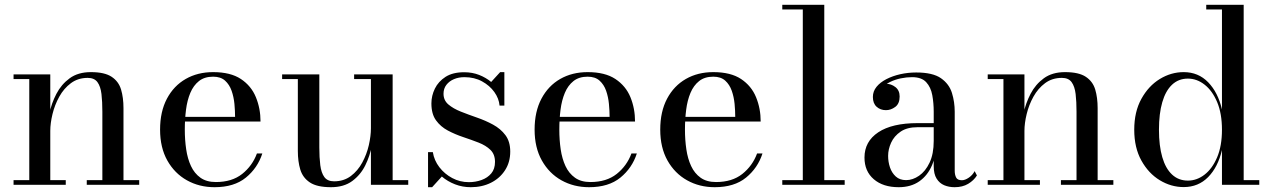

<svg xmlns="http://www.w3.org/2000/svg" viewBox="-20 -770 5303 800"><path d="M189.5 -460V-19.5H254V0H36.5V-19.5H102V-440.5H36.5V-460ZM494.5 -319.5V-19.5H560V0H341.5V-19.5H406.5V-304.5Q406.5 -346.5 402.8 -378.2Q399 -410 386 -427.8Q373 -445.5 345.5 -445.5Q305 -445.5 275.5 -423.5Q246 -401.5 227 -367.2Q208 -333 198.8 -294.8Q189.5 -256.5 189.5 -224.5L177 -222Q177 -255 185.8 -297.2Q194.5 -339.5 215 -379Q235.5 -418.5 270.5 -444Q305.5 -469.5 358.5 -469.5Q416 -469.5 445.2 -450Q474.5 -430.5 484.5 -396.8Q494.5 -363 494.5 -319.5Z M874 10Q810 10 758.8 -18.8Q707.5 -47.5 677.2 -101.2Q647 -155 647 -230Q647 -305 675.5 -358.8Q704 -412.5 753.8 -441Q803.5 -469.5 868 -469.5Q940.5 -469.5 983.8 -440.8Q1027 -412 1046.2 -365Q1065.5 -318 1065.5 -263.5H714.5V-283H959.5Q959.5 -308 956.8 -337Q954 -366 945 -391.8Q936 -417.5 917.8 -434Q899.5 -450.5 868 -450.5Q832 -450.5 809 -432.2Q786 -414 773 -383Q760 -352 755 -312.5Q750 -273 750 -230Q750 -187 755.8 -147.8Q761.5 -108.5 775.8 -78Q790 -47.5 815.2 -29.5Q840.5 -11.5 879.5 -11.5Q946.5 -11.5 989 -45.2Q1031.5 -79 1050.5 -130.5H1073Q1053.5 -70 1004.5 -30Q955.5 10 874 10Z M1359 10Q1301 10 1271.2 -9.8Q1241.5 -29.5 1231.2 -63.5Q1221 -97.5 1221 -141V-440.5H1155.5V-460H1310.5V-155.5Q1310.5 -113.5 1314.5 -81.8Q1318.5 -50 1331.5 -32.2Q1344.5 -14.5 1372 -14.5Q1412.5 -14.5 1441.8 -36.5Q1471 -58.5 1489.5 -92.8Q1508 -127 1516.8 -165.2Q1525.5 -203.5 1525.5 -235.5L1537 -238Q1537 -205 1529.2 -162.8Q1521.5 -120.5 1502 -81Q1482.5 -41.5 1447.8 -15.8Q1413 10 1359 10ZM1525.5 0V-440.5H1455.5V-460H1616V-19.5H1681V0Z M1763.5 10V-136H1783.5Q1789 -101.5 1810.8 -73.2Q1832.5 -45 1864.5 -28Q1896.5 -11 1933.5 -11Q1961.5 -11 1986.5 -20Q2011.5 -29 2027 -47.5Q2042.5 -66 2042.5 -95.5Q2042.5 -127 2023.5 -145.5Q2004.5 -164 1974.2 -175.8Q1944 -187.5 1910.2 -198.8Q1876.5 -210 1846.2 -226Q1816 -242 1796.8 -268.5Q1777.5 -295 1777.5 -339Q1777.5 -371 1792 -400.8Q1806.5 -430.5 1836.5 -449.8Q1866.5 -469 1914 -469Q1948 -469 1976.5 -457.8Q2005 -446.5 2026.5 -428.5L2064 -469.5H2081.5V-330H2061.5Q2059 -359.5 2039.8 -386.5Q2020.5 -413.5 1988.5 -431Q1956.5 -448.5 1915 -448.5Q1891 -448.5 1871.5 -440.2Q1852 -432 1840 -416.5Q1828 -401 1828 -379.5Q1828 -352 1848.2 -334.8Q1868.5 -317.5 1900 -305Q1931.5 -292.5 1967 -280.2Q2002.5 -268 2034.2 -250.8Q2066 -233.5 2086 -206.8Q2106 -180 2106 -138.5Q2106 -94 2084.2 -60.5Q2062.5 -27 2025.5 -8.5Q1988.5 10 1941.5 10Q1907 10 1876 -2Q1845 -14 1821 -34.5L1780.5 10Z M2434.5 10Q2370.5 10 2319.2 -18.8Q2268 -47.5 2237.8 -101.2Q2207.5 -155 2207.5 -230Q2207.5 -305 2236 -358.8Q2264.5 -412.5 2314.2 -441Q2364 -469.5 2428.5 -469.5Q2501 -469.5 2544.2 -440.8Q2587.5 -412 2606.8 -365Q2626 -318 2626 -263.5H2275V-283H2520Q2520 -308 2517.2 -337Q2514.5 -366 2505.5 -391.8Q2496.5 -417.5 2478.2 -434Q2460 -450.5 2428.5 -450.5Q2392.5 -450.5 2369.5 -432.2Q2346.5 -414 2333.5 -383Q2320.5 -352 2315.5 -312.5Q2310.5 -273 2310.5 -230Q2310.5 -187 2316.2 -147.8Q2322 -108.5 2336.2 -78Q2350.5 -47.5 2375.8 -29.5Q2401 -11.5 2440 -11.5Q2507 -11.5 2549.5 -45.2Q2592 -79 2611 -130.5H2633.5Q2614 -70 2565 -30Q2516 10 2434.5 10Z M2958 10Q2894 10 2842.8 -18.8Q2791.5 -47.5 2761.2 -101.2Q2731 -155 2731 -230Q2731 -305 2759.5 -358.8Q2788 -412.5 2837.8 -441Q2887.5 -469.5 2952 -469.5Q3024.5 -469.5 3067.8 -440.8Q3111 -412 3130.2 -365Q3149.5 -318 3149.5 -263.5H2798.5V-283H3043.5Q3043.5 -308 3040.8 -337Q3038 -366 3029 -391.8Q3020 -417.5 3001.8 -434Q2983.5 -450.5 2952 -450.5Q2916 -450.5 2893 -432.2Q2870 -414 2857 -383Q2844 -352 2839 -312.5Q2834 -273 2834 -230Q2834 -187 2839.8 -147.8Q2845.5 -108.5 2859.8 -78Q2874 -47.5 2899.2 -29.5Q2924.5 -11.5 2963.5 -11.5Q3030.5 -11.5 3073 -45.2Q3115.5 -79 3134.5 -130.5H3157Q3137.5 -70 3088.5 -30Q3039.5 10 2958 10Z M3414.5 -750V-19.5H3499.5V0H3239.5V-19.5H3325V-730.5H3239.5V-750Z M3957.5 10Q3934 10 3914.2 1.8Q3894.5 -6.5 3882.5 -25.8Q3870.5 -45 3870.5 -77.5V-304.5Q3870.5 -340.5 3864.5 -373.5Q3858.5 -406.5 3839.2 -427.5Q3820 -448.5 3780 -448.5Q3757.5 -448.5 3733.2 -443.5Q3709 -438.5 3688.2 -428.2Q3667.5 -418 3654.5 -402.5Q3641.5 -387 3641.5 -366H3618Q3618 -391.5 3634.8 -406.2Q3651.5 -421 3671.5 -421Q3693 -421 3710.8 -407.2Q3728.5 -393.5 3728.5 -368Q3728.5 -338 3710.2 -324.5Q3692 -311 3671.5 -311Q3648.5 -311 3632.8 -325Q3617 -339 3617 -366Q3617 -389.5 3632.2 -408.2Q3647.5 -427 3673.2 -440.2Q3699 -453.5 3731.2 -460.8Q3763.5 -468 3797.5 -468Q3866.5 -468 3900.8 -444Q3935 -420 3946.5 -382.5Q3958 -345 3958 -304.5V-58.5Q3958 -42 3963.8 -30.5Q3969.5 -19 3988 -19Q4001 -19 4016.8 -29.8Q4032.5 -40.5 4041 -57L4050.5 -39Q4037.5 -18 4014 -4Q3990.5 10 3957.5 10ZM3724.5 10Q3659.5 10 3620.8 -23.2Q3582 -56.5 3582 -113.5Q3582 -180.5 3639.5 -218.8Q3697 -257 3803.5 -257H3917V-240H3803.5Q3759.5 -240 3732.5 -221.5Q3705.5 -203 3693 -175.5Q3680.5 -148 3680.5 -120.5Q3680.5 -95.5 3688.2 -72.5Q3696 -49.5 3712.5 -34.5Q3729 -19.5 3755.5 -19.5Q3783 -19.5 3809.5 -37.8Q3836 -56 3853.2 -92.2Q3870.5 -128.5 3870.5 -183H3882Q3882 -126 3863.8 -82.5Q3845.5 -39 3810.5 -14.5Q3775.5 10 3724.5 10Z M4248.5 -460V-19.5H4313V0H4095.5V-19.5H4161V-440.5H4095.5V-460ZM4553.5 -319.5V-19.5H4619V0H4400.5V-19.5H4465.5V-304.5Q4465.5 -346.5 4461.8 -378.2Q4458 -410 4445 -427.8Q4432 -445.5 4404.5 -445.5Q4364 -445.5 4334.5 -423.5Q4305 -401.5 4286 -367.2Q4267 -333 4257.8 -294.8Q4248.5 -256.5 4248.5 -224.5L4236 -222Q4236 -255 4244.8 -297.2Q4253.5 -339.5 4274 -379Q4294.5 -418.5 4329.5 -444Q4364.5 -469.5 4417.5 -469.5Q4475 -469.5 4504.2 -450Q4533.5 -430.5 4543.5 -396.8Q4553.5 -363 4553.5 -319.5Z M4912 9.5Q4859.5 9.5 4812.5 -19Q4765.5 -47.5 4735.8 -101Q4706 -154.5 4706 -229.5Q4706 -304.5 4735.8 -358.2Q4765.5 -412 4812.5 -440.8Q4859.5 -469.5 4912 -469.5Q4973 -469.5 5014 -427.2Q5055 -385 5071.5 -314V-730.5H5006V-750H5162V-19.5H5227V0H5071.5V-145Q5055 -74 5014 -32.2Q4973 9.5 4912 9.5ZM4929.5 -17.5Q4967 -17.5 4999.2 -42.5Q5031.5 -67.5 5051.5 -114.8Q5071.5 -162 5071.5 -229.5Q5071.5 -297 5051.5 -344.5Q5031.5 -392 4999.2 -417.2Q4967 -442.5 4929.5 -442.5Q4890.5 -442.5 4863.5 -417Q4836.5 -391.5 4822.8 -344Q4809 -296.5 4809 -229.5Q4809 -162.5 4822.8 -115.2Q4836.5 -68 4863.5 -42.8Q4890.5 -17.5 4929.5 -17.5Z"/></svg>

Font: Bodoni Moda 11pt
Style: Regular
Weight: 400
Version: Version 2.004